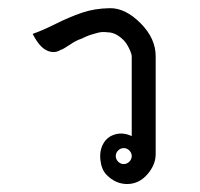

<svg xmlns="http://www.w3.org/2000/svg" viewBox="-20 -461 500 481"><path d="M304 -84Q298 -90 290 -90Q282 -90 276 -84Q270 -78 270 -70Q270 -62 276 -56Q282 -50 290 -50Q298 -50 304 -56Q310 -62 310 -70Q310 -78 304 -84ZM370 -320V-75Q370 -48 349 -24Q328 0 298.5 0Q269 0 246 -24Q234 -37 231.5 -60.5Q229 -84 239 -101.5Q249 -119 269 -124.5Q289 -130 310 -120V-320Q310 -326 303.5 -339.5Q297 -353 290 -360Q270 -380 250 -380Q236 -382 225.5 -379Q215 -376 209.5 -374.5Q204 -373 196 -369.5Q188 -366 184 -364Q171 -360 155 -349Q139 -338 132 -336Q116 -326 97.5 -334.5Q79 -343 63 -374Q61 -376 64 -377Q85 -384 119 -401Q153 -418 185 -429Q217 -440 255.5 -440.5Q294 -441 332 -403Q370 -365 370 -320Z"/></svg>

Font: SOV_Station
Style: Book
Weight: 400
Version: Version 1.00